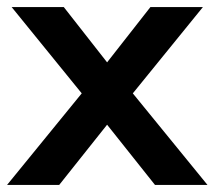

<svg xmlns="http://www.w3.org/2000/svg" viewBox="-30 -525 609 545"><path d="M559 0H410L274 -171L138 0H-10L202 -260L3 -505H151L274 -348L397 -505H546L347 -260Z"/></svg>

Font: Muli
Style: Bold
Weight: 700
Designer: Vernon Adams
Foundry: Vernon Adams
Version: Version 2.001